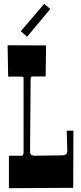

<svg xmlns="http://www.w3.org/2000/svg" viewBox="-20 -988 426 1010"><path d="M94.2 -168.9Q104 -168.9 104 -187V-576.2Q104 -583 100.8 -584Q97.7 -585 87.9 -585H22.9L20 -750L222.2 -749L220.2 -585.9H153.8Q143.6 -585.9 142.3 -580.6Q141.1 -575.2 141.1 -569.8L138.7 -259.8L138.2 -192.9Q138.2 -177.2 144.5 -173.1Q150.9 -168.9 162.1 -168.9L203.6 -169.4L267.6 -170.4Q267.6 -170.4 308.1 -170.9Q334 -170.9 334 -196.8L332.5 -252.9Q331.5 -274.4 331.1 -300.8H366.2L365.2 0L26.9 2V-168.9ZM244.6 -940.9 122.6 -794.9 89.4 -823.7 212.4 -967.8Z"/></svg>

Font: Smokum
Style: Regular
Weight: 400
Designer: Astigmatic (AOETI)
Foundry: Astigmatic (AOETI)
Version: Version 1.001